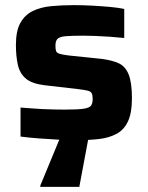

<svg xmlns="http://www.w3.org/2000/svg" viewBox="-20 -538 577 748"><path d="M281 8Q246 8 206 6Q166 4 128 1Q90 -2 60 -6V-119Q78 -118 100 -116Q122 -114 145.5 -113Q169 -112 191.5 -111.5Q214 -111 232 -111Q284 -111 306.5 -114.5Q329 -118 335 -127Q341 -136 341 -152Q341 -168 337 -175Q333 -182 321 -185Q309 -188 283 -191L153 -206Q104 -212 80.5 -232Q57 -252 49.5 -285.5Q42 -319 42 -363Q42 -418 59.5 -449Q77 -480 107.5 -495Q138 -510 179 -514Q220 -518 268 -518Q303 -518 339.5 -516Q376 -514 409 -511Q442 -508 464 -503V-390Q436 -393 406.5 -395Q377 -397 350.5 -398Q324 -399 305 -399Q260 -399 236.5 -397Q213 -395 204.5 -387Q196 -379 196 -360Q196 -346 198.5 -339Q201 -332 212 -328.5Q223 -325 247 -322L380 -308Q417 -303 442.5 -291.5Q468 -280 481 -248.5Q494 -217 494 -155Q494 -98 478.5 -65Q463 -32 434 -16.5Q405 -1 366.5 3.5Q328 8 281 8ZM137 190V185L221 -18H327V-13L289 190Z"/></svg>

Font: Saira SemiExpanded
Style: Bold
Weight: 700
Width: 6
Designer: Hector Gatti with collaboration of the Omnibus-Type team
Foundry: Omnibus-Type
Version: Version 1.101